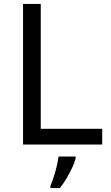

<svg xmlns="http://www.w3.org/2000/svg" viewBox="-20 -734 564 975"><path d="M97 0V-714H187V-80H499V0ZM364 70Q360 88 347.5 115.5Q335 143 318.5 171Q302 199 284 221H236V209Q244 192 252.5 165.5Q261 139 268 110.5Q275 82 277 61H364Z"/></svg>

Font: Noto Sans Gunjala Gondi Semibold
Style: Regular
Weight: 600
Designer: Ek Type
Foundry: Ek Type
Version: Version 1.004; ttfautohint (v1.8.4.7-5d5b)